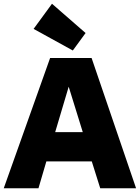

<svg xmlns="http://www.w3.org/2000/svg" viewBox="-27 -1003 745 1023"><path d="M361 -734 152 -849 250 -983 429 -827ZM-7 0 240 -694H461L698 0H507L462 -143H220L178 0ZM267 -299H414L339 -541Z"/></svg>

Font: Cantarell Extra Bold
Style: Regular
Weight: 800
Designer: Dave Crossland, Nikolaus Waxweiler, Florian Fecher, Jacques Le Bailly, Eben Sorkin, Alexei Vanyashin, Alexios Zavras, Em
Version: Version 0.303